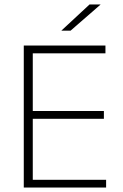

<svg xmlns="http://www.w3.org/2000/svg" viewBox="-20 -844 552 864"><path d="M127.5 0H87V-639H127.5ZM457.5 0H99.5V-35H457.5ZM447.5 -309.5H109.5V-344.5H447.5ZM454.5 -604H98.5V-639H454.5ZM256.5 -706.5 383 -824H432V-823L297.5 -706H256.5Z"/></svg>

Font: Anek Malayalam Medium ExtraLight
Style: Regular
Weight: 250
Version: Version 1.003